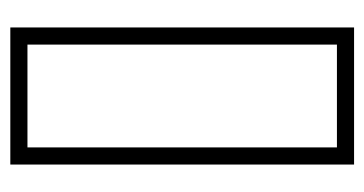

<svg xmlns="http://www.w3.org/2000/svg" viewBox="-187 -519 706 372"><g transform="rotate(-90 166.0 -333.0)"><path d="M33.2 0V-666H298.8V0ZM66.4 -33.2H265.6V-632.8H66.4Z"/></g></svg>

Font: Crimson Text
Style: Bold
Weight: 700
Designer: Sebastian Kosch
Foundry: Sebastian Kosch
Version: Version 1.100